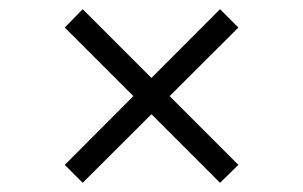

<svg xmlns="http://www.w3.org/2000/svg" viewBox="-20 -507 660 418"><path d="M121 -447 160 -487 499 -148 459 -109ZM121 -148 459 -487 499 -447 160 -109Z"/></svg>

Font: Oak Sans Light
Style: Regular
Weight: 400
Designer: Erik Kennedy, Walven
Foundry: Erik Kennedy, Walven
Version: Version 1.100;Glyphs 3.1.2 (3151)